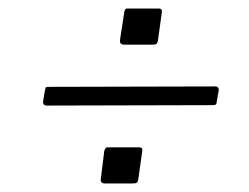

<svg xmlns="http://www.w3.org/2000/svg" viewBox="-20 -598 585 451"><path d="M305 -178Q304 -171 301.5 -169Q299 -167 290 -167H227Q220 -167 218 -170.5Q216 -174 217 -179L225 -244Q227 -249 228.5 -250.5Q230 -252 233 -252H307Q311 -252 313 -250Q315 -248 314 -242ZM489 -359Q489 -354 487 -352.5Q485 -351 479 -351L90 -350Q85 -350 83 -352.5Q81 -355 81 -359L86 -388Q87 -392 88 -393Q89 -394 91 -394L486 -395Q490 -395 492 -392.5Q494 -390 494 -387ZM351 -503Q350 -497 347.5 -495Q345 -493 337 -493H273Q266 -493 263.5 -496Q261 -499 262 -505L272 -570Q273 -575 274.5 -576.5Q276 -578 279 -578H353Q357 -578 359 -576Q361 -574 360 -568Z"/></svg>

Font: Libre Franklin Thin ExtraLight
Style: Italic
Weight: 250
Italic angle: -8°
Version: Version 3.000